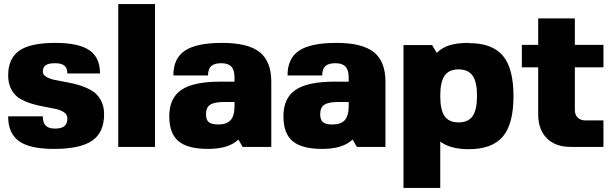

<svg xmlns="http://www.w3.org/2000/svg" viewBox="-20 -720 3007 941"><path d="M189.9 -369.1Q189.9 -353.5 206.5 -343.5Q223.1 -333.5 249.5 -327.9Q275.9 -322.3 307.9 -316.9Q339.8 -311.5 372.1 -301.3Q404.3 -291 430.7 -275.4Q457 -259.8 473.6 -230.2Q490.2 -200.7 490.2 -160.2Q490.2 -70.8 431.6 -30.5Q373 9.8 244.1 9.8Q126.5 9.8 73.2 -28.1Q20 -65.9 20 -149.9H189.9Q189.9 -118.2 204.3 -104Q218.8 -89.8 250 -89.8Q281.2 -89.8 295.7 -101.8Q310.1 -113.8 310.1 -140.1Q310.1 -158.2 293.9 -169.4Q277.8 -180.7 252.4 -186.3Q227.1 -191.9 196 -197.3Q165 -202.6 134 -212.2Q103 -221.7 77.6 -236.6Q52.2 -251.5 36.1 -280.5Q20 -309.6 20 -350.1Q20 -434.1 74.7 -471.9Q129.4 -509.8 250 -509.8Q365.2 -509.8 417.7 -474.1Q470.2 -438.5 470.2 -359.9H310.1Q310.1 -386.2 295.7 -398.2Q281.2 -410.2 250 -410.2Q218.3 -410.2 204.1 -400.4Q189.9 -390.6 189.9 -369.1Z M739.7 -700.2V0H559.6V-700.2Z M809.6 -149.9Q809.6 -239.3 868.9 -279.5Q928.2 -319.8 1059.6 -319.8H1129.4V-339.8Q1129.4 -376.5 1113.8 -393.3Q1098.1 -410.2 1064.5 -410.2Q1030.3 -410.2 1014.9 -396Q999.5 -381.8 999.5 -350.1H829.6Q829.6 -434.1 886.5 -471.9Q943.4 -509.8 1069.3 -509.8Q1195.3 -509.8 1252.4 -464.6Q1309.6 -419.4 1309.6 -319.8V0H1169.4L1148.4 -36.1Q1101.1 9.8 999.5 9.8Q899.9 9.8 854.7 -28.1Q809.6 -65.9 809.6 -149.9ZM1129.4 -220.2H1079.6Q1031.2 -220.2 1010.5 -207Q989.7 -193.8 989.7 -160.2Q989.7 -132.3 1003.4 -121.1Q1017.1 -109.9 1049.3 -109.9Q1091.3 -109.9 1110.4 -131.3Q1129.4 -152.8 1129.4 -200.2Z M1369.1 -149.9Q1369.1 -239.3 1428.5 -279.5Q1487.8 -319.8 1619.1 -319.8H1689V-339.8Q1689 -376.5 1673.3 -393.3Q1657.7 -410.2 1624 -410.2Q1589.8 -410.2 1574.5 -396Q1559.1 -381.8 1559.1 -350.1H1389.2Q1389.2 -434.1 1446 -471.9Q1502.9 -509.8 1628.9 -509.8Q1754.9 -509.8 1812 -464.6Q1869.1 -419.4 1869.1 -319.8V0H1729L1708 -36.1Q1660.6 9.8 1559.1 9.8Q1459.5 9.8 1414.3 -28.1Q1369.1 -65.9 1369.1 -149.9ZM1689 -220.2H1639.2Q1590.8 -220.2 1570.1 -207Q1549.3 -193.8 1549.3 -160.2Q1549.3 -132.3 1563 -121.1Q1576.7 -109.9 1608.9 -109.9Q1650.9 -109.9 1669.9 -131.3Q1689 -152.8 1689 -200.2Z M2277.8 -509.8 2276.9 -508.8Q2392.1 -508.8 2444.3 -447.3Q2496.6 -385.7 2496.6 -249Q2496.6 -112.3 2444.3 -50.5Q2392.1 11.2 2276.9 11.2Q2188 11.2 2137.7 -25.9V201.2H1957.5V-499H2097.7L2120.6 -460.9Q2146.5 -486.8 2183.6 -498.3Q2220.7 -509.8 2277.8 -509.8ZM2296.4 -348.9Q2274.9 -379.9 2227.5 -379.9Q2180.2 -379.9 2158.9 -349.1Q2137.7 -318.4 2137.7 -250Q2137.7 -181.6 2158.9 -150.9Q2180.2 -120.1 2227.5 -120.1Q2274.9 -120.1 2296.4 -151.1Q2317.9 -182.1 2317.9 -250Q2317.9 -317.9 2296.4 -348.9Z M2797.4 -180.2Q2797.4 -157.7 2811.3 -143.8Q2825.2 -129.9 2847.7 -129.9H2937.5V0H2777.3Q2702.1 0 2659.9 -42.5Q2617.7 -85 2617.7 -160.2V-390.1H2537.6V-500H2617.7V-629.9H2797.4V-500H2937.5V-390.1H2797.4Z"/></svg>

Font: Fivo Sans Heavy
Style: Regular
Weight: 900
Designer: Alexander Slobzheninov
Foundry: Alexander Slobzheninov
Version: 1.0